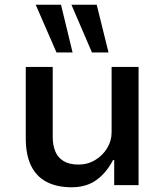

<svg xmlns="http://www.w3.org/2000/svg" viewBox="-20 -783 696 812"><path d="M283 9Q221 9 177.5 -13.5Q134 -36 111.5 -82Q89 -128 89 -197V-500H203V-203Q203 -170 213.5 -143.5Q224 -117 248.5 -102Q273 -87 312 -87Q351 -87 383 -106.5Q415 -126 433.5 -157Q452 -188 452 -223V-500H566V0H463V-106H458Q430 -52 387.5 -21.5Q345 9 283 9ZM369 -561 282 -763H389L439 -561ZM219 -561 131 -763H238L287 -561Z"/></svg>

Font: Nunito Sans 6pt SemiBold
Style: Regular
Weight: 600
Version: Version 3.101;gftools[0.9.27]